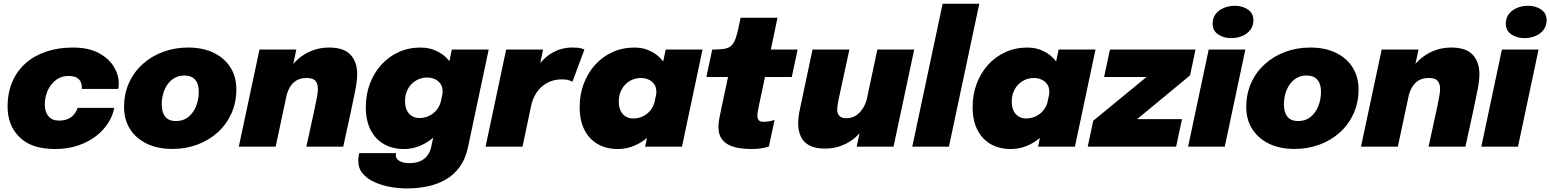

<svg xmlns="http://www.w3.org/2000/svg" viewBox="-20 -802 8478 1050"><path d="M281 13Q152.5 13 87 -51.5Q21.5 -116 21.5 -218.5Q21.5 -295 47.5 -355Q73.5 -415 121 -456.8Q168.5 -498.5 234 -520.2Q299.5 -542 379 -542Q463 -542 518.5 -512.8Q574 -483.5 601.8 -438.5Q629.5 -393.5 629.5 -346Q629.5 -337 628.5 -328.5Q627.5 -320 626.5 -315.5H427Q427.5 -318.5 427.5 -320.8Q427.5 -323 427.5 -327Q427.5 -339 422 -352.8Q416.5 -366.5 400.8 -376.5Q385 -386.5 354 -386.5Q324 -386.5 300.2 -373.5Q276.5 -360.5 259.5 -338Q242.5 -315.5 233.8 -287.5Q225 -259.5 225 -229.5Q225 -190 245 -166.2Q265 -142.5 302 -142.5Q332 -142.5 352 -151.5Q372 -160.5 384.8 -176.2Q397.5 -192 404.5 -212H604.5Q598 -172 573.2 -132Q548.5 -92 507 -59.2Q465.5 -26.5 408.5 -6.8Q351.5 13 281 13Z M922.5 12.5Q842 12.5 782.8 -16.2Q723.5 -45 691 -96.5Q658.5 -148 658.5 -216.5Q658.5 -289 685.5 -348.8Q712.5 -408.5 760.5 -451.8Q808.5 -495 872 -518.5Q935.5 -542 1008.5 -542Q1089 -542 1148.2 -513.5Q1207.5 -485 1240 -433.5Q1272.5 -382 1272.5 -313.5Q1272.5 -241 1245.5 -181.2Q1218.5 -121.5 1170.5 -78Q1122.5 -34.5 1059 -11Q995.5 12.5 922.5 12.5ZM944 -140Q982 -140 1009.5 -162Q1037 -184 1052 -220.5Q1067 -257 1067 -299.5Q1067 -327.5 1058.8 -347.5Q1050.5 -367.5 1033 -378.2Q1015.5 -389 987.5 -389Q959 -389 936.2 -376.5Q913.5 -364 897.5 -342.2Q881.5 -320.5 873 -292Q864.5 -263.5 864.5 -231Q864.5 -188.5 883.2 -164.2Q902 -140 944 -140Z M1655.5 0 1700.5 -206.5Q1709.5 -248 1714 -274Q1718.5 -300 1718.5 -317Q1718.5 -342 1705.8 -358.8Q1693 -375.5 1656 -375.5Q1624.5 -375.5 1602 -362.5Q1579.5 -349.5 1565.2 -325Q1551 -300.5 1543.5 -266L1513.5 -306Q1525 -360.5 1549.8 -404.2Q1574.5 -448 1609.8 -478.8Q1645 -509.5 1688 -525.8Q1731 -542 1779 -542Q1861 -542 1897.2 -502.2Q1933.5 -462.5 1933.5 -396.5Q1933.5 -363 1924 -313.2Q1914.5 -263.5 1898 -187.5L1857 0ZM1286 0 1399 -531H1600.5L1487.5 0Z M2205.5 228.5Q2160 228.5 2113.2 220Q2066.5 211.5 2027 193.5Q1987.5 175.5 1963.5 147Q1939.5 118.5 1939.5 78.5Q1939.5 65.5 1941 54.8Q1942.5 44 1944.5 35.5H2146Q2145.5 37.5 2145 40.8Q2144.5 44 2144.5 48Q2144.5 58.5 2152.5 68.2Q2160.5 78 2177.2 84Q2194 90 2220 90Q2253.5 90 2277.8 79.5Q2302 69 2317.2 48.8Q2332.5 28.5 2338.5 0L2451 -531H2652.5L2540 0Q2526 67.5 2493.2 111.8Q2460.5 156 2414.8 181.5Q2369 207 2315.2 217.8Q2261.5 228.5 2205.5 228.5ZM2189 13Q2128 13 2080.8 -13.2Q2033.5 -39.5 2007 -91Q1980.5 -142.5 1980.5 -217Q1980.5 -284.5 2002.5 -343.5Q2024.5 -402.5 2064.8 -447.2Q2105 -492 2160 -517Q2215 -542 2280.5 -542Q2334 -542 2378.8 -517.5Q2423.5 -493 2450.2 -448.8Q2477 -404.5 2477 -345Q2477 -331 2474.8 -312Q2472.5 -293 2468.5 -278.5L2397 -274.5Q2398.5 -281.5 2399.5 -288.8Q2400.5 -296 2400.5 -302.5Q2400.5 -328 2388.2 -344.8Q2376 -361.5 2356.8 -369.8Q2337.5 -378 2316.5 -378Q2291.5 -378 2269.5 -368.8Q2247.5 -359.5 2230.8 -342.5Q2214 -325.5 2204.5 -301.8Q2195 -278 2195 -249Q2195 -219 2205 -198.5Q2215 -178 2233 -167.2Q2251 -156.5 2274 -156.5Q2300.5 -156.5 2325.2 -167.8Q2350 -179 2368.2 -201.2Q2386.5 -223.5 2393.5 -256.5L2462 -247Q2445.5 -168.5 2404 -110Q2362.5 -51.5 2306.5 -19.2Q2250.5 13 2189 13Z M2635.5 0 2748 -531H2950L2908.5 -334.5L2879.5 -361.5Q2896 -404 2919.5 -437.5Q2943 -471 2972.2 -494.2Q3001.5 -517.5 3036 -529.8Q3070.5 -542 3109.5 -542Q3142 -542 3157.2 -537.8Q3172.5 -533.5 3176 -531L3110.5 -355Q3107 -357.5 3092.5 -362.8Q3078 -368 3056 -368Q3017 -368 2987.5 -355.8Q2958 -343.5 2937.2 -323Q2916.5 -302.5 2903.5 -277Q2890.5 -251.5 2885 -225L2837.5 0Z M3358.5 13Q3297.5 13 3250.2 -13.2Q3203 -39.5 3176.5 -91Q3150 -142.5 3150 -217Q3150 -284.5 3172 -343.5Q3194 -402.5 3234.2 -447.2Q3274.5 -492 3329.5 -517Q3384.5 -542 3450 -542Q3503.5 -542 3548 -517Q3592.5 -492 3619.2 -447Q3646 -402 3646 -342.5Q3646 -328.5 3643.8 -309.5Q3641.5 -290.5 3637.5 -276L3566 -272Q3567.5 -279 3568.5 -286.2Q3569.5 -293.5 3569.5 -300Q3569.5 -325.5 3557.2 -342.2Q3545 -359 3525.8 -367.2Q3506.5 -375.5 3485.5 -375.5Q3460.5 -375.5 3438.5 -366.2Q3416.5 -357 3399.8 -340Q3383 -323 3373.5 -299.2Q3364 -275.5 3364 -246.5Q3364 -216.5 3374 -196Q3384 -175.5 3402 -164.8Q3420 -154 3443 -154Q3469.5 -154 3494.2 -165.2Q3519 -176.5 3537.2 -198.8Q3555.5 -221 3562.5 -254L3631 -244.5Q3614.5 -166 3573.2 -108Q3532 -50 3476 -18.5Q3420 13 3358.5 13ZM3709.5 0H3508L3620.5 -531H3822Z M4093 13Q4062.5 13 4030.2 9Q3998 5 3970.5 -7.2Q3943 -19.5 3926 -43.5Q3909 -67.5 3909 -108Q3909 -126.5 3912.8 -148.8Q3916.5 -171 3922.5 -198.5L3961.5 -381H3843L3875 -531H3877.5Q3916.5 -531 3941 -535Q3965.5 -539 3980.2 -553.2Q3995 -567.5 4004.8 -597Q4014.5 -626.5 4024.5 -677.5L4030 -705H4232L4195.5 -531H4342L4310 -381H4163.5L4132.5 -234.5Q4127 -208.5 4124.5 -194.8Q4122 -181 4122 -169Q4122 -154 4129 -145Q4136 -136 4156 -136Q4174 -136 4190.8 -139.5Q4207.5 -143 4216 -146.5L4185 -1Q4172.5 4 4147.5 8.5Q4122.5 13 4093 13Z M4491 10.5Q4438 10.5 4405.8 -7Q4373.5 -24.5 4359.2 -55.8Q4345 -87 4345 -127.5Q4345 -145 4347.5 -164.8Q4350 -184.5 4354.5 -205.5L4423.5 -531H4625L4566.5 -260Q4563 -243.5 4560.8 -229Q4558.5 -214.5 4558.5 -202.5Q4558.5 -181 4570.2 -168.2Q4582 -155.5 4609.5 -155.5Q4639 -155.5 4662 -170.8Q4685 -186 4700.5 -212Q4716 -238 4723 -270L4753.5 -225Q4742.5 -170.5 4718.5 -127Q4694.5 -83.5 4660.2 -52.8Q4626 -22 4583.2 -5.8Q4540.5 10.5 4491 10.5ZM4665 0 4778 -531H4979.5L4866.5 0Z M5335.5 -781.5 5169.5 0H4969L5135 -781.5Z M5507.5 13Q5446.5 13 5399.2 -13.2Q5352 -39.5 5325.5 -91Q5299 -142.5 5299 -217Q5299 -284.5 5321 -343.5Q5343 -402.5 5383.2 -447.2Q5423.5 -492 5478.5 -517Q5533.5 -542 5599 -542Q5652.5 -542 5697 -517Q5741.5 -492 5768.2 -447Q5795 -402 5795 -342.5Q5795 -328.5 5792.8 -309.5Q5790.5 -290.5 5786.5 -276L5715 -272Q5716.5 -279 5717.5 -286.2Q5718.5 -293.5 5718.5 -300Q5718.5 -325.5 5706.2 -342.2Q5694 -359 5674.8 -367.2Q5655.5 -375.5 5634.5 -375.5Q5609.5 -375.5 5587.5 -366.2Q5565.5 -357 5548.8 -340Q5532 -323 5522.5 -299.2Q5513 -275.5 5513 -246.5Q5513 -216.5 5523 -196Q5533 -175.5 5551 -164.8Q5569 -154 5592 -154Q5618.5 -154 5643.2 -165.2Q5668 -176.5 5686.2 -198.8Q5704.5 -221 5711.5 -254L5780 -244.5Q5763.5 -166 5722.2 -108Q5681 -50 5625 -18.5Q5569 13 5507.5 13ZM5858.5 0H5657L5769.5 -531H5971Z M6178.5 -150.5H6444L6412 0H5928.5L5958.5 -141.5L6266 -394L6271 -381H6018L6050 -531H6518L6488 -389.5L6183.5 -138Z M6477.5 0 6590 -531H6790.5L6678 0ZM6713.5 -593.5Q6671.5 -593.5 6641.5 -614Q6611.5 -634.5 6611.5 -672.5Q6611.5 -704.5 6628.8 -726.2Q6646 -748 6673.8 -759.2Q6701.5 -770.5 6732.5 -770.5Q6774 -770.5 6804.2 -750.2Q6834.5 -730 6834.5 -691.5Q6834.5 -660 6817.2 -638Q6800 -616 6772.5 -604.8Q6745 -593.5 6713.5 -593.5Z M7059.5 12.5Q6979 12.5 6919.8 -16.2Q6860.5 -45 6828 -96.5Q6795.5 -148 6795.5 -216.5Q6795.5 -289 6822.5 -348.8Q6849.5 -408.5 6897.5 -451.8Q6945.5 -495 7009 -518.5Q7072.5 -542 7145.5 -542Q7226 -542 7285.2 -513.5Q7344.5 -485 7377 -433.5Q7409.5 -382 7409.5 -313.5Q7409.5 -241 7382.5 -181.2Q7355.5 -121.5 7307.5 -78Q7259.5 -34.5 7196 -11Q7132.5 12.5 7059.5 12.5ZM7081 -140Q7119 -140 7146.5 -162Q7174 -184 7189 -220.5Q7204 -257 7204 -299.5Q7204 -327.5 7195.8 -347.5Q7187.5 -367.5 7170 -378.2Q7152.5 -389 7124.5 -389Q7096 -389 7073.2 -376.5Q7050.5 -364 7034.5 -342.2Q7018.5 -320.5 7010 -292Q7001.5 -263.5 7001.5 -231Q7001.5 -188.5 7020.2 -164.2Q7039 -140 7081 -140Z M7792.5 0 7837.5 -206.5Q7846.5 -248 7851 -274Q7855.5 -300 7855.5 -317Q7855.5 -342 7842.8 -358.8Q7830 -375.5 7793 -375.5Q7761.5 -375.5 7739 -362.5Q7716.5 -349.5 7702.2 -325Q7688 -300.5 7680.5 -266L7650.5 -306Q7662 -360.5 7686.8 -404.2Q7711.5 -448 7746.8 -478.8Q7782 -509.5 7825 -525.8Q7868 -542 7916 -542Q7998 -542 8034.2 -502.2Q8070.5 -462.5 8070.5 -396.5Q8070.5 -363 8061 -313.2Q8051.5 -263.5 8035 -187.5L7994 0ZM7423 0 7536 -531H7737.5L7624.5 0Z M8081 0 8193.5 -531H8394L8281.5 0ZM8317 -593.5Q8275 -593.5 8245 -614Q8215 -634.5 8215 -672.5Q8215 -704.5 8232.2 -726.2Q8249.5 -748 8277.2 -759.2Q8305 -770.5 8336 -770.5Q8377.5 -770.5 8407.8 -750.2Q8438 -730 8438 -691.5Q8438 -660 8420.8 -638Q8403.5 -616 8376 -604.8Q8348.5 -593.5 8317 -593.5Z"/></svg>

Font: Epilogue Black
Style: Italic
Weight: 900
Italic angle: -12°
Designer: Tyler Finck
Foundry: Etcetera Type Co
Version: Version 2.111